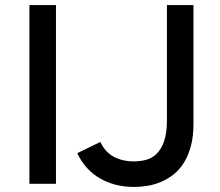

<svg xmlns="http://www.w3.org/2000/svg" viewBox="-20 -720 863 752"><path d="M95.2 0V-700.2H199.2V0ZM504.9 12.2Q467.3 12.2 433.6 3.7Q399.9 -4.9 371.3 -21.5Q342.8 -38.1 320.3 -62.7Q297.9 -87.4 282.7 -120.1L373 -164.1Q391.6 -124.5 425.3 -106.2Q459 -87.9 504.9 -87.9Q529.8 -87.9 553 -94.2Q576.2 -100.6 594 -118.2Q611.8 -135.7 622.8 -167.2Q633.8 -198.7 633.8 -249V-700.2H737.8V-234.9Q737.8 -186 727.8 -148.7Q717.8 -111.3 700.9 -83.7Q684.1 -56.2 661.1 -37.8Q638.2 -19.5 612.3 -8.3Q586.4 2.9 558.8 7.6Q531.2 12.2 504.9 12.2Z"/></svg>

Font: Overpass
Style: Regular
Weight: 400
Designer: Delve Withrington
Foundry: Delve Fonts
Version: Version 1.001